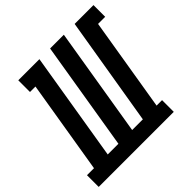

<svg xmlns="http://www.w3.org/2000/svg" viewBox="-229 -901 1067 1067"><g transform="rotate(-45 305.0 -367.5)"><path d="M-42 0V-92H13L104 -643H61V-735H227L121 -92H205L311 -735H419L313 -92H397L504 -735H652V-643H596L505 -92H548V0Z"/></g></svg>

Font: Iosevka Curly Slab SmBdExObl
Style: Regular
Weight: 600
Width: 7
Italic angle: -9°
Monospace: yes
Designer: Belleve Invis
Foundry: Belleve Invis
Version: Version 11.1.0; ttfautohint (v1.8.3)